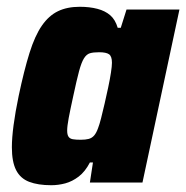

<svg xmlns="http://www.w3.org/2000/svg" viewBox="-20 -538 549 566"><path d="M131 8Q92 8 66 -2Q40 -12 27.5 -36.5Q15 -61 15 -104Q15 -131 20 -169Q25 -207 35 -255Q51 -331 67 -382Q83 -433 103.5 -462.5Q124 -492 151 -505Q178 -518 215 -518Q244 -518 267 -512Q290 -506 305 -493Q320 -480 327 -456H336L353 -510H509L400 0H245L254 -59H245Q231 -32 212 -17.5Q193 -3 172.5 2.5Q152 8 131 8ZM218 -126Q232 -126 241.5 -128.5Q251 -131 257.5 -138.5Q264 -146 269 -160Q273 -170 278 -189.5Q283 -209 288.5 -233Q294 -257 299 -280.5Q304 -304 307 -323.5Q310 -343 310 -353Q310 -372 301.5 -378Q293 -384 272 -384Q255 -384 245 -381Q235 -378 227.5 -366Q220 -354 213 -328Q206 -302 196 -255Q187 -214 182.5 -190Q178 -166 178 -153Q178 -141 182 -135Q186 -129 195 -127.5Q204 -126 218 -126Z"/></svg>

Font: Saira SemiCondensed ExtraBold
Style: Italic
Weight: 800
Width: 4
Italic angle: -12°
Designer: Hector Gatti with collaboration of the Omnibus-Type team
Foundry: Omnibus-Type
Version: Version 1.101